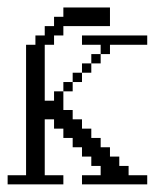

<svg xmlns="http://www.w3.org/2000/svg" viewBox="-20 -483 430 503"><path d="M146 -243.7V-268.1H170.4V-243.7ZM170.4 -268.1V-292.5H194.8V-268.1ZM194.8 -292.5V-316.9H219.2V-292.5ZM219.2 -316.9V-341.3H243.7V-316.9ZM243.7 -341.3V-365.7H194.8V-390.1H365.7V-365.7H268.1V-341.3ZM0 0V-23.9H48.3V-365.7H72.8V-390.1H97.2V-414.6H121.6V-439H146V-463.4H268.1V-414.6H146V-390.1H121.6V-365.7H97.2V-219.2H121.6V-243.7H146V-194.8H170.4V-170.4H194.8V-146H219.2V-121.6H243.7V-97.2H268.1V-72.8H292.5V-48.3H316.9V-23.9H365.7V0H194.8V-23.9H243.7V-48.3H219.2V-72.8H194.8V-97.2H170.4V-121.6H146V-146H121.6V-170.4H97.2V-23.9H146V0Z"/></svg>

Font: FS Mondwest Regular
Style: Regular
Weight: 400
Designer: NZWStudios2024
Foundry: https://fontstruct.com
Version: Version 1.0